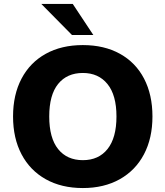

<svg xmlns="http://www.w3.org/2000/svg" viewBox="-20 -942 836 971"><path d="M46 -353Q46 -463 89 -544.5Q132 -626 211.5 -670Q291 -714 399 -714Q507 -714 586.5 -670Q666 -626 708.5 -544.5Q751 -463 751 -353Q751 -243 708 -161.5Q665 -80 585.5 -35.5Q506 9 399 9Q291 9 211.5 -35.5Q132 -80 89 -161.5Q46 -243 46 -353ZM569 -353Q569 -461 523.5 -517Q478 -573 399 -573Q319 -573 274 -517.5Q229 -462 229 -353Q229 -244 274 -188Q319 -132 399 -132Q479 -132 524 -188.5Q569 -245 569 -353ZM344 -765 189 -922H348L452 -765Z"/></svg>

Font: wassup Sans
Style: Black
Weight: 900
Version: Version 2.001